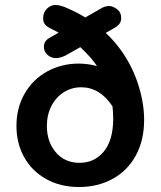

<svg xmlns="http://www.w3.org/2000/svg" viewBox="-20 -751 644 770"><path d="M558 -270Q558 -188 524.5 -127Q491 -66 431.5 -33.5Q372 -1 297 -1Q222 -1 165 -33Q108 -65 77 -120.5Q46 -176 46 -246Q46 -318 78.5 -375Q111 -432 168.5 -464Q226 -496 296 -496Q332 -496 369 -486Q362 -497 344 -519Q325 -540 302 -562L244 -529Q222 -518 204 -518Q185 -518 170.5 -531Q156 -544 156 -564Q156 -587 180 -600L215 -620Q201 -628 186 -635Q168 -644 160.5 -653Q153 -662 153 -678Q153 -701 168 -716Q183 -731 203 -731Q223 -731 255 -716Q291 -700 322 -681L385 -717Q390 -721 400 -724Q410 -727 417 -727Q432 -727 449 -714.5Q466 -702 466 -679Q466 -665 459 -655.5Q452 -646 437 -638L404 -619Q430 -595 452 -567Q504 -501 531 -422Q558 -343 558 -270ZM434 -276Q434 -300 431 -325Q380 -401 306 -401Q268 -401 236.5 -381.5Q205 -362 186.5 -326.5Q168 -291 168 -246Q168 -182 204 -140Q240 -98 299 -98Q359 -98 396.5 -143.5Q434 -189 434 -276Z"/></svg>

Font: Mali SemiBold
Style: Regular
Weight: 600
Designer: Kitiyaporn Chalermlarp | Katatrad Aksorn Co.,Ltd.
Foundry: Cadson Demak Co.,Ltd.
Version: Version 1.000; ttfautohint (v1.6)